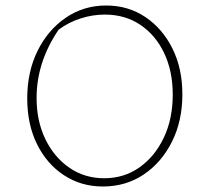

<svg xmlns="http://www.w3.org/2000/svg" viewBox="-20 -671 761 698"><path d="M354 7Q275 7 212.5 -34Q150 -75 114.5 -147Q79 -219 79 -313Q79 -410 116.5 -486Q154 -562 219 -606.5Q284 -651 366 -651Q446 -651 508.5 -609Q571 -567 607 -494.5Q643 -422 643 -328Q643 -232 605.5 -156.5Q568 -81 503 -37Q438 7 354 7ZM359 -23Q431 -23 487 -62.5Q543 -102 575.5 -170.5Q608 -239 608 -327Q608 -412 577 -477.5Q546 -543 490.5 -580.5Q435 -618 361 -618Q317 -618 273 -604Q229 -590 193 -563Q113 -445 113 -315Q113 -231 145 -165Q177 -99 232.5 -61Q288 -23 359 -23Z"/></svg>

Font: Piazzolla SC Thin
Style: Regular
Weight: 100
Designer: Juan Pablo del Peral
Foundry: Huerta Tipografica
Version: Version 1.330